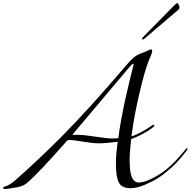

<svg xmlns="http://www.w3.org/2000/svg" viewBox="-70 -1226 1250 1259"><path d="M878 -993 1064 -1182Q1088 -1206 1092 -1206Q1096 -1206 1101.5 -1195Q1107 -1184 1107 -1179Q1107 -1167 1097 -1160L886 -980Q873 -967 866 -967Q861 -967 861 -972Q861 -976 878 -993ZM1020 -98Q996 -78 966.5 -58.5Q937 -39 883 -15.5Q829 8 786 8Q728 8 709 -29.5Q690 -67 690 -154Q690 -212 702 -296Q612 -286 582 -286Q541 -286 475 -297Q409 -308 392 -308Q378 -308 372 -306Q180 -87 102 -22Q73 0 16 6Q11 7 0.5 9Q-10 11 -19.5 12Q-29 13 -38 13Q-50 13 -50 6Q-50 0 -34 -4Q-4 -14 30 -44Q181 -176 345 -341.5Q509 -507 746 -784Q762 -802 772.5 -814.5Q783 -827 794 -837Q805 -847 810 -851.5Q815 -856 825.5 -862Q836 -868 839 -869.5Q842 -871 856 -876.5Q870 -882 876 -884Q879 -885 896.5 -893.5Q914 -902 920 -902Q928 -902 928 -892Q928 -884 923.5 -871.5Q919 -859 913 -845.5Q907 -832 906 -830Q877 -756 843 -609.5Q809 -463 792 -332Q823 -341 857 -360Q891 -379 912 -393.5Q933 -408 936 -408Q942 -408 942 -402Q942 -397 920 -381Q898 -365 861 -345.5Q824 -326 790 -314Q780 -227 780 -178Q780 -95 795.5 -62Q811 -29 841 -29Q871 -29 919.5 -52Q968 -75 1012 -108Q1074 -156 1148 -248Q1152 -254 1156 -254Q1160 -254 1160 -250Q1160 -248 1158 -244Q1090 -152 1020 -98ZM404 -342H438Q478 -342 555 -330Q632 -318 666 -318Q690 -318 706 -320Q713 -378 726 -448.5Q739 -519 752.5 -578.5Q766 -638 778 -689Q790 -740 798 -770.5Q806 -801 806 -802Q806 -808 803 -808Q796 -808 770 -776Z"/></svg>

Font: Miama Nueva
Style: Medium
Weight: 400
Italic angle: -28°
Version: Version 1.0